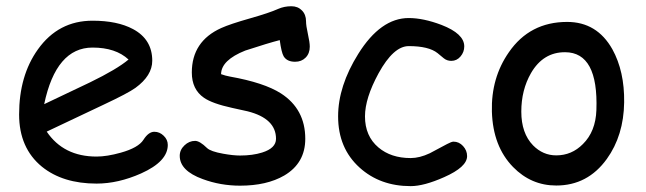

<svg xmlns="http://www.w3.org/2000/svg" viewBox="-20 -578 2114 628"><path d="M295.9 22.5Q185.5 22.5 117.2 -32.7Q42.5 -93.8 42.5 -203.6Q42.5 -330.6 104 -416.5Q170.9 -510.3 282.7 -510.3Q363.8 -510.3 415 -482.9Q478 -449.2 478 -379.4Q478 -330.6 422.9 -290.5Q398.4 -272.9 319.3 -235.8L132.8 -147.5Q160.2 -106.9 200.9 -86.4Q241.7 -65.9 295.9 -65.9Q329.6 -65.9 375 -78.6Q432.6 -94.7 449.2 -120.8Q465.8 -147 484.9 -147Q502 -147 515.4 -134Q528.8 -121.1 528.8 -104Q528.8 -49.8 441.4 -10.7Q366.7 22.5 295.9 22.5ZM282.7 -422.4Q223.1 -422.4 183.6 -376.2Q144 -330.1 124.5 -237.3L274.4 -308.6Q362.8 -351.6 400.4 -383.3Q358.4 -422.4 282.7 -422.4Z M945.3 -376Q918.5 -376 907.7 -394Q900.4 -406.7 895 -446.8Q858.4 -437.5 782.2 -412.6Q703.6 -381.3 703.1 -335.4Q717.8 -330.1 731.9 -327.6Q844.2 -307.6 898.9 -272.5Q978.5 -221.2 978.5 -124Q978.5 -44.4 909.7 -3.9Q852.5 29.3 765.1 29.3Q701.2 29.3 643.1 7.8Q567.9 -19.5 567.9 -68.4Q567.9 -87.9 583.3 -102.5Q598.6 -117.2 618.2 -117.2Q633.3 -117.2 657.2 -93.8Q668.9 -82.5 710 -75.2Q742.7 -69.3 765.1 -69.3Q806.2 -69.3 837.4 -79.1Q882.8 -93.3 882.8 -124Q882.8 -190.4 790 -213.9L739.3 -225.1Q674.3 -239.3 647 -258.3Q607.4 -285.6 607.4 -340.8Q607.4 -442.9 703.6 -486.3Q732.9 -499.5 797.4 -517.8Q861.8 -536.1 889.6 -548.8Q909.7 -557.6 933.1 -557.6Q954.1 -557.6 967.5 -543.9Q981 -530.3 981 -508.3Q981 -494.1 987.1 -466.8Q993.2 -439.5 993.2 -425.3Q993.2 -403.3 979.7 -389.6Q966.3 -376 945.3 -376Z M1323.2 30.8Q1223.1 30.8 1156.2 -29.8Q1085.9 -93.3 1085.9 -197.3Q1085.9 -296.4 1151.9 -401.9Q1225.1 -519 1316.9 -519Q1364.7 -519 1423.8 -496.6Q1498.5 -467.8 1498.5 -426.3Q1498.5 -407.7 1486.3 -393.3Q1474.1 -378.9 1456.1 -378.9Q1441.9 -378.9 1431.4 -387.5Q1420.9 -396 1411.1 -404.3Q1382.3 -427.2 1316.9 -427.2Q1267.1 -427.2 1218.3 -338.4Q1173.8 -256.8 1173.8 -197.3Q1173.8 -132.8 1217.8 -95.7Q1258.8 -61 1323.2 -61Q1352.5 -61 1385.7 -76.7L1442.4 -106.9Q1457 -114.7 1463.4 -114.7Q1481.4 -114.7 1494.6 -100.3Q1507.8 -85.9 1507.8 -67.4Q1507.8 -31.7 1432.6 1.5Q1366.7 30.8 1323.2 30.8Z M1799.3 28.8Q1717.3 28.8 1658.2 -31.7Q1592.3 -99.1 1588.9 -212.9Q1585.9 -323.2 1644.5 -407.2Q1712.9 -506.3 1835 -506.3Q1932.6 -506.3 1982.9 -417Q2022.9 -344.7 2021.5 -243.2Q2020 -134.8 1964.8 -58.1Q1902.3 28.8 1799.3 28.8ZM1828.6 -407.2Q1756.8 -407.7 1716.8 -338.9Q1685.1 -283.7 1685.1 -212.9Q1685.1 -142.1 1723.6 -102.5Q1755.9 -69.8 1799.3 -69.8Q1850.1 -69.8 1886.7 -106.9Q1928.2 -147.9 1930.7 -217.8Q1937.5 -406.7 1828.6 -407.2Z"/></svg>

Font: TUNJUNG BIRU
Style: Regular
Weight: 400
Designer: R.S. Wihananto
Foundry: R.S. Wihananto
Version: Version 2.0.1